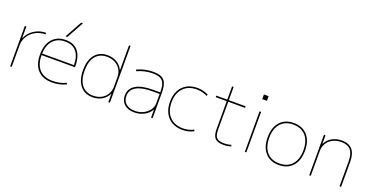

<svg xmlns="http://www.w3.org/2000/svg" viewBox="-29 -1550 4491 2320"><g transform="rotate(20 2217.0 -390.0)"><path d="M99 -520H119V-370H121Q150 -442 218 -486Q286 -530 369 -530V-510Q301 -510 243.5 -479.5Q186 -449 152.5 -396Q119 -343 119 -280V0H99Z M389 -260Q389 -386 451.5 -458Q514 -530 624 -530Q729 -530 784 -463Q839 -396 839 -268V-258H409Q410 -137 469.5 -73.5Q529 -10 641 -10Q732 -10 810 -48L819 -30Q780 -11 734 -0.5Q688 10 641 10Q520 10 454.5 -60Q389 -130 389 -260ZM819 -278Q817 -393 767.5 -451.5Q718 -510 624 -510Q526 -510 469.5 -449Q413 -388 409 -278ZM604 -570 725 -790H748L627 -570Z M942 -260Q942 -388 1000 -459Q1058 -530 1161 -530Q1229 -530 1281.5 -499Q1334 -468 1360 -412H1362V-730H1382V0H1362V-108H1360Q1334 -52 1281.5 -21Q1229 10 1161 10Q1058 10 1000 -61Q942 -132 942 -260ZM1161 -10Q1219 -10 1265 -34Q1311 -58 1336.5 -101.5Q1362 -145 1362 -200V-320Q1362 -375 1336.5 -418.5Q1311 -462 1265 -486Q1219 -510 1161 -510Q1066 -510 1014 -445Q962 -380 962 -260Q962 -140 1014 -75Q1066 -10 1161 -10Z M1521 -145Q1521 -233 1596.5 -279Q1672 -325 1815 -325H1911Q1911 -397 1896 -436.5Q1881 -476 1846 -493Q1811 -510 1748 -510Q1645 -510 1551 -466L1542 -484Q1640 -530 1748 -530Q1817 -530 1856.5 -510.5Q1896 -491 1913.5 -446.5Q1931 -402 1931 -325V0H1911V-104H1910Q1882 -52 1824 -21Q1766 10 1697 10Q1616 10 1568.5 -32Q1521 -74 1521 -145ZM1697 -10Q1756 -10 1805 -34Q1854 -58 1882.5 -99Q1911 -140 1911 -190V-305H1815Q1680 -305 1610.5 -264Q1541 -223 1541 -145Q1541 -82 1582.5 -46Q1624 -10 1697 -10Z M2060 -260Q2060 -342 2091 -403Q2122 -464 2180 -497Q2238 -530 2316 -530Q2391 -530 2460 -495L2451 -477Q2388 -510 2316 -510Q2206 -510 2143 -443Q2080 -376 2080 -260Q2080 -144 2143 -77Q2206 -10 2316 -10Q2388 -10 2451 -43L2460 -25Q2391 10 2316 10Q2238 10 2180 -23Q2122 -56 2091 -117Q2060 -178 2060 -260Z M2702 -140V-500H2561V-520H2702V-690H2722V-520H2938V-500H2722V-140Q2722 -67 2749 -38.5Q2776 -10 2845 -10Q2894 -10 2935 -24L2941 -5Q2896 10 2845 10Q2768 10 2735 -24.5Q2702 -59 2702 -140Z M3097 -730H3157V-670H3097ZM3117 -520H3137V0H3117Z M3316 -260Q3316 -386 3380 -458Q3444 -530 3556 -530Q3668 -530 3732 -458Q3796 -386 3796 -260Q3796 -134 3732 -62Q3668 10 3556 10Q3444 10 3380 -62Q3316 -134 3316 -260ZM3556 -10Q3660 -10 3718 -76Q3776 -142 3776 -260Q3776 -378 3718 -444Q3660 -510 3556 -510Q3452 -510 3394 -444Q3336 -378 3336 -260Q3336 -142 3394 -76Q3452 -10 3556 -10Z M3945 -520H3965V-412H3967Q3994 -468 4049 -499Q4104 -530 4175 -530Q4355 -530 4355 -320V0H4335V-320Q4335 -417 4296 -463.5Q4257 -510 4175 -510Q4114 -510 4066 -486Q4018 -462 3991.5 -418.5Q3965 -375 3965 -320V0H3945Z"/></g></svg>

Font: Enso Thin
Style: Regular
Weight: 100
Designer: Coji Morishita
Foundry: UNDERFOREST DESIGN
Version: Version 1.000